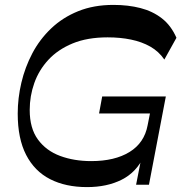

<svg xmlns="http://www.w3.org/2000/svg" viewBox="-20 -761 747 791"><path d="M338.4 9.8Q250.4 9.8 186.4 -22.9Q122.4 -55.6 87.7 -122.8Q53 -190.1 53 -292.9Q53 -356.2 68 -420.1Q83 -484 113.3 -541.5Q143.6 -599 190.8 -643.9Q238 -688.9 301.9 -714.8Q365.9 -740.8 447.2 -740.8Q508.2 -740.8 558.6 -727.8Q608.9 -714.9 646.9 -685.4Q684.9 -655.9 706.9 -605.3L657.1 -515.7Q634.1 -549.2 599.2 -569Q564.2 -588.8 519.9 -597.9Q475.7 -607.1 423.3 -607.1Q339.7 -607.1 279.2 -582.1Q218.7 -557.1 179.4 -514.7Q140.2 -472.3 121.3 -418.8Q102.4 -365.3 102.4 -307.9Q102.4 -232.4 136.3 -186.2Q170.2 -139.9 227.7 -118.6Q285.1 -97.3 355.9 -97.3Q452.6 -97.3 513.6 -134.8Q574.7 -172.3 588.2 -245.1L606.2 -335.8L627.1 -293.6H388.1L401 -363.6H663.2L593.7 0H540.7L568.4 -141.6L572.8 -116.8Q542 -51.2 481.4 -20.7Q420.9 9.8 338.4 9.8Z"/></svg>

Font: Savate ExtraLight
Style: Italic
Weight: 200
Italic angle: -11°
Designer: Max Esnée
Foundry: Plomb Type
Version: Version 2.000